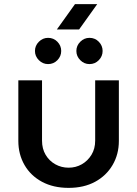

<svg xmlns="http://www.w3.org/2000/svg" viewBox="-20 -900 666 932"><path d="M313 12Q239 12 184 -17.5Q129 -47 99 -99Q69 -151 69 -216V-510H184V-217Q184 -178 201.5 -148.5Q219 -119 248.5 -102.5Q278 -86 313 -86Q348 -86 377 -102.5Q406 -119 424 -148.5Q442 -178 442 -217V-510H557V-216Q557 -151 526.5 -99Q496 -47 441.5 -17.5Q387 12 313 12ZM414.4 -588.9Q388.6 -588.9 369.7 -607.9Q350.7 -626.8 350.7 -652.6Q350.7 -678.4 369.7 -697.4Q388.6 -716.3 414.4 -716.3Q441.1 -716.3 459.6 -697.4Q478.1 -678.4 478.1 -652.6Q478.1 -626.8 459.6 -607.9Q441.1 -588.9 414.4 -588.9ZM213.4 -588.9Q187.6 -588.9 168.7 -607.9Q149.7 -626.8 149.7 -652.6Q149.7 -678.4 168.7 -697.4Q187.6 -716.3 213.4 -716.3Q240.1 -716.3 258.6 -697.4Q277.1 -678.4 277.1 -652.6Q277.1 -626.8 258.6 -607.9Q240.1 -588.9 213.4 -588.9ZM256 -757 344 -880H452L364 -757Z"/></svg>

Font: MuseoModerno Medium
Style: Regular
Weight: 500
Designer: Pablo Cosgaya, Héctor Gatti, Marcela Romero, and the Authors of The MuseoModerno Project.
Foundry: Omnibus-Type Team
Version: Version 1.001